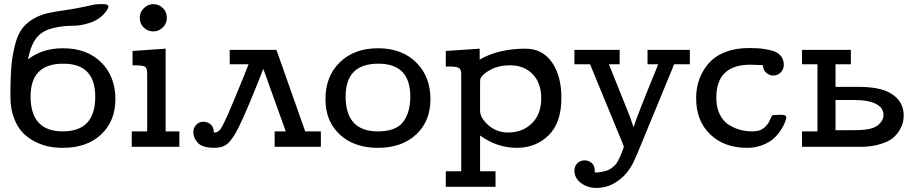

<svg xmlns="http://www.w3.org/2000/svg" viewBox="-20 -715 4460 935"><path d="M30.8 -243.2V-255.9Q30.8 -346.7 36.4 -402.8Q42 -459 57.6 -512Q73.2 -564.9 106.2 -596.4Q139.2 -627.9 190.9 -645Q221.7 -654.8 289.3 -664.3Q356.9 -673.8 425.8 -689.9Q443.8 -694.8 462.9 -694.8H483.9Q507.8 -694.8 507.8 -683.1Q507.8 -675.3 498 -661.1Q469.2 -622.1 422.1 -605.5Q375 -588.9 332 -589.4Q289.1 -589.8 241 -578.9Q192.9 -567.9 165 -539.1Q131.8 -504.9 116.2 -425.8Q186 -480 287.1 -480Q403.3 -480 472.7 -411.4Q542 -342.8 542 -231.9Q542 -126 472.9 -60.5Q403.8 4.9 286.1 4.9Q251 4.9 218 -1.5Q185.1 -7.8 150.1 -25.4Q115.2 -43 89.6 -70.1Q64 -97.2 47.4 -141.6Q30.8 -186 30.8 -243.2ZM128.9 -245.1Q128.9 -75.2 286.1 -75.2Q444.3 -75.2 443.8 -244.1Q443.8 -405.3 288.1 -404.8Q128.9 -405.3 128.9 -245.1Z M621.6 0V-75.2H696.8V-356.9Q696.8 -381.8 686.8 -389.4Q676.8 -397 633.8 -397H625.5V-466.8L786.6 -478V-75.2H853.5V0ZM660.6 -627.9Q660.6 -655.8 680.7 -675.3Q700.7 -694.8 726.6 -694.8Q753.4 -694.8 772.9 -676Q792.5 -657.2 792.5 -627.9Q792.5 -600.1 772.7 -581.1Q752.9 -562 726.6 -562Q699.7 -562 680.2 -580.6Q660.6 -599.1 660.6 -627.9Z M921.4 -70.8Q921.4 -91.8 935.3 -106.9Q949.2 -122.1 971.2 -122.1Q989.3 -122.1 1004.9 -110.1Q1020.5 -98.1 1021.5 -69.8H1025.4Q1041.5 -69.8 1053.5 -85.9Q1065.4 -102.1 1089.4 -156.5Q1113.3 -210.9 1162.6 -332Q1180.7 -377 1190.4 -401.9H1098.6V-472.2H1326.2L1466.3 -75.2H1542.5V0H1317.4V-75.2H1371.6L1262.2 -379.9Q1246.1 -335.9 1200.2 -225.6Q1154.3 -115.2 1128.4 -68.8Q1102.5 -23.9 1080.6 -9.5Q1058.6 4.9 1024.4 4.9Q966.3 4.9 943.8 -19Q921.4 -43 921.4 -70.8Z M1564.9 -231.9Q1564.9 -343.8 1635 -411.9Q1705.1 -480 1821.3 -480Q1936.5 -480 2006.3 -411.4Q2076.2 -342.8 2076.2 -231.9Q2076.2 -125 2006.6 -60.1Q1937 4.9 1820.3 4.9Q1704.1 4.9 1634.5 -60.1Q1564.9 -125 1564.9 -231.9ZM1663.1 -245.1Q1663.1 -75.2 1820.3 -75.2Q1908.2 -75.2 1943.1 -121.1Q1978 -167 1978 -245.1Q1978 -405.3 1822.3 -404.8Q1663.1 -405.3 1663.1 -245.1Z M2150.9 119.1H2226.1V-356.9Q2225.1 -378.9 2213.4 -385Q2201.7 -391.1 2162.1 -391.1H2150.9V-466.8L2315.9 -478V-424.8Q2407.7 -478 2539.1 -478Q2621.1 -478 2667.5 -412.1Q2713.9 -346.2 2713.9 -238.8Q2713.9 -116.7 2651.4 -55.9Q2588.9 4.9 2498 4.9Q2399.9 4.9 2317.9 -55.2V119.1H2393.1V194.8H2150.9ZM2317.9 -175.8Q2317.9 -140.6 2358.4 -105.2Q2398.9 -69.8 2454.1 -69.8Q2524.9 -69.8 2570.3 -114.5Q2615.7 -159.2 2615.7 -235.8Q2615.7 -310.1 2574.2 -353.5Q2532.7 -397 2463.9 -397Q2410.6 -397 2372.8 -377.4Q2335 -357.9 2321.8 -336.9Q2317.9 -331.1 2317.9 -315.9Z M2777.3 116.2Q2777.3 93.3 2792 79.6Q2806.6 65.9 2827.6 65.9Q2844.7 65.9 2860.6 77.9Q2876.5 89.8 2876.5 118.2V125Q2895.5 125 2911.9 121.6Q2928.2 118.2 2939.5 114Q2950.7 109.9 2961.2 101.3Q2971.7 92.8 2977.1 86.9Q2982.4 81.1 2989 69.1Q2995.6 57.1 2998 51.5Q3000.5 45.9 3005.9 32.5Q3011.2 19 3012.2 16.1Q3017.1 3.9 3017.6 0Q3017.6 -5.9 3011.2 -19L2853.5 -401.9H2777.3V-472.2H2997.6V-401.9H2945.3L3046.4 -149.9L3065.4 -95.2Q3075.2 -133.3 3185.5 -401.9H3133.3V-472.2H3339.4V-401.9H3262.2Q3253.4 -377 3243.7 -355L3085.4 28.8Q3072.3 58.6 3065.9 72.8Q3059.6 86.9 3047.1 106Q3034.7 125 3017.6 142.1Q2958.5 200.2 2884.3 200.2Q2841.3 200.2 2809.3 176.3Q2777.3 152.3 2777.3 116.2Z M3370.1 -236.8Q3370.1 -269 3377 -300.5Q3383.8 -332 3401.9 -365Q3419.9 -397.9 3448 -423.6Q3476.1 -449.2 3522 -465.1Q3567.9 -481 3627 -481Q3659.2 -481 3681.6 -479Q3704.1 -477.1 3734.1 -470Q3764.2 -462.9 3780.5 -444.8Q3796.9 -426.8 3796.9 -399.9Q3796.9 -377 3782 -362.1Q3767.1 -347.2 3746.1 -347.2Q3730 -347.2 3714.1 -358.2Q3698.2 -369.1 3694.8 -397.9H3693.8Q3653.8 -399.9 3633.8 -399.9Q3467.8 -399.9 3468.3 -237.8Q3468.3 -191.9 3485.1 -158Q3502 -124 3529.5 -106.9Q3557.1 -89.8 3585.7 -82.5Q3614.3 -75.2 3645 -75.2Q3680.2 -75.2 3700.2 -92Q3720.2 -108.9 3729 -129.9Q3737.8 -150.9 3741.2 -152.8Q3746.1 -155.8 3773.9 -155.8H3787.1Q3809.1 -155.8 3809.1 -143.1Q3809.1 -138.2 3804 -123Q3798.8 -107.9 3784.9 -85.4Q3771 -63 3751 -43.5Q3731 -23.9 3695.6 -9.5Q3660.2 4.9 3617.2 4.9Q3507.3 4.9 3438.7 -60.5Q3370.1 -126 3370.1 -236.8Z M3885.7 0V-75.2H3960.9V-401.9H3885.7V-472.2H4123.5V-401.9H4048.8V-292H4159.7Q4261.7 -292 4313 -263.2Q4380.9 -225.1 4380.9 -152.8Q4380.9 -135.7 4376.7 -118.4Q4372.6 -101.1 4359.1 -78.6Q4345.7 -56.2 4323.7 -39.6Q4301.8 -22.9 4261.2 -11.5Q4220.7 0 4167 0ZM4048.8 -81.1H4137.7Q4198.7 -81.1 4227.5 -90.8Q4253.4 -99.6 4268.1 -117.9Q4282.7 -136.2 4282.7 -154.8Q4282.7 -197.8 4227.5 -216.8Q4195.3 -228 4137.7 -228H4048.8Z"/></svg>

Font: CMU Concrete
Style: Bold
Weight: 700
Version: Version 0.7.0